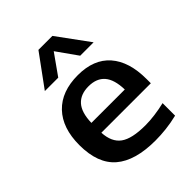

<svg xmlns="http://www.w3.org/2000/svg" viewBox="-228 -934 1069 1069"><g transform="rotate(-45 307.0 -399.0)"><path d="M366 10Q206.5 10 127.2 -58.2Q48 -126.5 48 -271.5Q48 -406 118.5 -479.8Q189 -553.5 317.5 -553.5Q442.5 -553.5 507.8 -479Q573 -404.5 573 -267.5V-234H183.5Q187.5 -157 234 -123.2Q280.5 -89.5 386 -89.5Q421.5 -89.5 461.5 -94.8Q501.5 -100 541 -109.5V-11Q493.5 0.5 450.2 5.2Q407 10 366 10ZM315.5 -467.5Q252.5 -467.5 218.8 -430Q185 -392.5 183 -312H446Q444 -392 411.2 -429.8Q378.5 -467.5 315.5 -467.5ZM125 -620.5 262 -808H372L509 -620.5H403.5L317 -742.5L230.5 -620.5Z"/></g></svg>

Font: Encode Sans Expanded SemiBold
Style: Regular
Weight: 600
Width: 7
Designer: Multiple Designers
Foundry: Impallari Type
Version: Version 3.000; ttfautohint (v1.8.3) -l 8 -r 50 -G 200 -x 14 